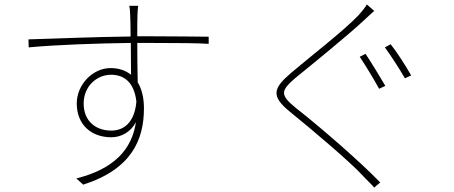

<svg xmlns="http://www.w3.org/2000/svg" viewBox="-20 -801 2040 863"><path d="M480 -214C411 -214 356 -256 356 -336C356 -412 414 -465 479 -465C537 -465 583 -432 593 -345C587 -266 549 -214 480 -214ZM597 -638C597 -678 597 -714 598 -736C598 -745 600 -769 601 -775H561C563 -768 565 -746 565 -736C566 -716 567 -679 567 -637C401 -635 212 -627 108 -624L109 -588C234 -600 417 -606 568 -608C568 -552 569 -494 569 -465C545 -484 515 -495 477 -495C396 -495 325 -420 325 -336C325 -241 390 -184 480 -184C525 -184 567 -207 591 -252C573 -129 492 -41 323 1L354 29C573 -41 627 -175 627 -314C627 -360 618 -400 599 -431C598 -477 597 -545 597 -608H646C790 -608 868 -607 918 -604V-636C879 -636 785 -638 645 -638Z M1623 -559 1597 -546C1622 -508 1663 -441 1684 -402L1712 -415C1690 -453 1647 -523 1623 -559ZM1736 -602 1710 -588C1737 -551 1776 -491 1800 -449L1828 -462C1804 -505 1762 -570 1736 -602ZM1629 -781C1622 -768 1603 -745 1592 -733C1525 -662 1360 -535 1288 -473C1209 -405 1195 -370 1284 -298C1378 -222 1559 -69 1612 -10C1626 6 1649 26 1662 42L1689 19C1594 -79 1418 -231 1312 -314C1238 -374 1240 -392 1307 -450C1387 -515 1541 -640 1613 -707C1623 -716 1651 -743 1662 -752Z"/></svg>

Font: Source Han Sans CN ExtraLight
Style: Regular
Weight: 250
Designer: Ryoko NISHIZUKA (kana & ideographs); Paul D. Hunt (Latin, Greek & Cyrillic); Wenlong ZHANG (bopomofo); Sandoll Communica
Foundry: Adobe Systems Incorporated
Version: Version 1.004;PS 1.004;hotconv 16.6.51;makeotf.lib2.5.65220